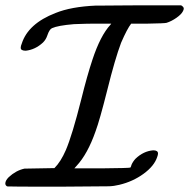

<svg xmlns="http://www.w3.org/2000/svg" viewBox="-50 -703 712 723"><path d="M330 -69Q437 -70 441 -72Q442 -73 442 -74Q443 -74 445 -82Q450 -94 460 -105Q490 -134 527 -137Q545 -137 545 -125Q545 -120 542 -112Q531 -78 490.5 -48.5Q450 -19 399 -7Q379 -2 359.5 -1.5Q340 -1 174 0Q-20 0 -23 -1Q-30 -5 -30 -12Q-30 -23 -17 -36Q10 -61 42 -68Q61 -68 98.5 -69Q136 -70 155 -70Q179 -94 198 -138Q222 -194 256 -329Q278 -418 298 -478Q328 -569 366 -610L369 -614H305Q292 -614 272.5 -613.5Q253 -613 242 -612.5Q231 -612 228 -612Q168 -607 146 -597Q136 -593 128 -569Q123 -554 112 -543Q83 -516 47 -512Q28 -512 28 -523Q28 -530 32 -539Q56 -614 159 -654Q218 -678 312 -682Q314 -682 339.5 -682Q365 -682 404.5 -682.5Q444 -683 481 -683H632Q642 -677 642 -671Q642 -667 639 -661Q633 -649 614.5 -636Q596 -623 577 -617Q570 -615 507 -614H444Q429 -595 406 -542Q383 -481 354 -364Q325 -249 310 -209Q280 -123 238 -78L230 -69Z"/></svg>

Font: KaTeX_Caligraphic
Style: Regular
Weight: 400
Version: Version 1.1; ttfautohint (v1.3)